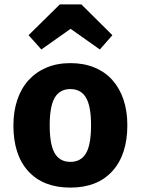

<svg xmlns="http://www.w3.org/2000/svg" viewBox="-20 -836 640 873"><path d="M300 -549Q361 -549 409.5 -529Q458 -509 491 -472Q524 -435 541.5 -383Q559 -331 559 -267Q559 -133 491 -58Q423 17 300 17Q177 17 109 -57Q41 -131 41 -266Q41 -329 58.5 -381.5Q76 -434 109.5 -471Q143 -508 191 -528.5Q239 -549 300 -549ZM300 -431Q252 -431 229 -392Q206 -353 206 -266Q206 -178 229 -139Q252 -100 300 -100Q348 -100 371 -139Q394 -178 394 -267Q394 -353 371 -392Q348 -431 300 -431ZM168 -611 110 -676 252 -816H350L491 -676L434 -611L301 -705Z"/></svg>

Font: Qzxlaeiskcpccdgjqmyffctclhy
Style: Regular
Weight: 700
Monospace: yes
Designer: Carrois Corporate & Edenspiekermann
Foundry: Carrois Corporate GbR & Edenspiekermann AG
Version: Version 2.001